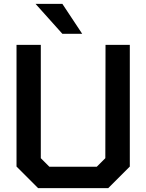

<svg xmlns="http://www.w3.org/2000/svg" viewBox="-20 -968 753 988"><path d="M301 -794 163 -948H301L403 -794ZM176 0 65 -111V-737H190V-154L234 -110H478L522 -154L523 -737H648V-111L537 0Z"/></svg>

Font: Tomorrow Medium
Style: Regular
Weight: 500
Designer: Tony de Marco, Monica Rizzolli
Foundry: Just in Type
Version: Version 2.002